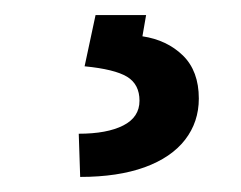

<svg xmlns="http://www.w3.org/2000/svg" viewBox="-20 -23 321 256"><path d="M174.8 -2.9 169.9 25.4Q202.6 30.3 223.9 51Q245.1 71.8 245.1 108.4Q245.1 139.6 226.8 163.3Q208.5 187 172.9 200Q137.2 212.9 86.9 212.9L85 155.3Q122.6 155.3 144.3 144.3Q166 133.3 166 111.3Q166 89.4 149.4 79.3Q132.8 69.3 92.8 65.4L107.4 -2.9Z"/></svg>

Font: Pretendard Medium
Style: Regular
Weight: 500
Designer: Base glyphs from Inter by Rasmus Andersson; Hangeul glyphs from Noto Sans CJK(Source Han Sans) by Jang Soo-young and Kan
Foundry: Kil Hyung-jin
Version: Version 1.309